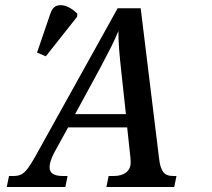

<svg xmlns="http://www.w3.org/2000/svg" viewBox="-20 -747 846 767"><path d="M7 0 16 -44H35Q53 -44 65.5 -50.5Q78 -57 90.5 -73.5Q103 -90 121 -122L450 -714H542L616 -110Q620 -76 632 -60Q644 -44 671 -44H685L676 0H405L414 -44H435Q465 -44 483.5 -58Q502 -72 502 -98Q502 -105 501.5 -113Q501 -121 500 -127L488 -238H252L196 -136Q178 -101 178 -79Q178 -44 230 -44H250L241 0ZM380 -475 280 -291H483L464 -466Q459 -511 456 -549Q453 -587 453 -623Q438 -587 421.5 -554.5Q405 -522 380 -475ZM163 -522 128 -537 181 -692Q190 -719 208.5 -724.5Q227 -730 249 -720.5Q271 -711 289 -692L288 -680Z"/></svg>

Font: Noto Serif SemiCondensed Medium
Style: Italic
Weight: 500
Width: 4
Italic angle: -12°
Designer: Monotype Design Team
Foundry: Monotype Imaging Inc.
Version: Version 2.013